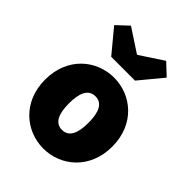

<svg xmlns="http://www.w3.org/2000/svg" viewBox="-221 -878 1003 1003"><g transform="rotate(45 280.0 -377.0)"><path d="M280 12C408 12 528 -84 528 -250C528 -416 408 -512 280 -512C152 -512 32 -416 32 -250C32 -84 152 12 280 12ZM280 -126C228 -126 208 -174 208 -250C208 -326 228 -374 280 -374C332 -374 352 -326 352 -250C352 -174 332 -126 280 -126ZM192 -578H368L474 -706L410 -766L282 -682H278L150 -766L86 -706Z"/></g></svg>

Font: Source Sans Pro Black
Style: Regular
Weight: 900
Designer: Paul D. Hunt
Foundry: Adobe Systems Incorporated
Version: Version 3.006;hotconv 1.0.111;makeotfexe 2.5.65597